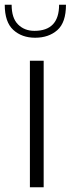

<svg xmlns="http://www.w3.org/2000/svg" viewBox="-44 -789 298 809"><path d="M82 -533H140V0H82ZM-24 -769H5Q5 -713 32 -686Q59 -659 101 -659Q205 -659 205 -769H234Q234 -694 197.5 -662Q161 -630 104 -630Q48 -630 12 -663Q-24 -696 -24 -769Z"/></svg>

Font: Exo Light
Style: Regular
Weight: 300
Designer: Natanael Gama
Foundry: Natanael Gama
Version: Version 1.500; ttfautohint (v1.6)